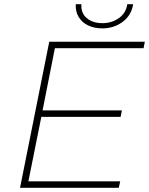

<svg xmlns="http://www.w3.org/2000/svg" viewBox="-20 -900 714 920"><path d="M116 -31H556L549 0H76L216 -700H674L668 -669H243L184 -371H564L558 -340H178ZM470 -764Q432 -764 402.5 -778Q373 -792 357 -818.5Q341 -845 343 -880H370Q367 -838 395.5 -813.5Q424 -789 471 -789Q516 -789 550 -813.5Q584 -838 590 -880H618Q610 -827 568 -795.5Q526 -764 470 -764Z"/></svg>

Font: Montserrat Thin ExtraLight
Style: Italic
Weight: 250
Italic angle: -11.3°
Version: Version 9.000